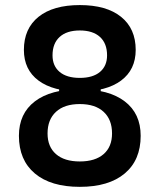

<svg xmlns="http://www.w3.org/2000/svg" viewBox="-20 -723 626 753"><path d="M293 9.8Q179.2 9.8 116.7 -42.7Q54.2 -95.2 54.2 -190.4Q54.2 -277.8 116.7 -325.4Q179.2 -373 293 -373Q406.7 -373 469.2 -325.4Q531.7 -277.8 531.7 -190.4Q531.7 -95.2 469.2 -42.7Q406.7 9.8 293 9.8ZM293 -89.8Q353.5 -89.8 386.5 -118.7Q419.4 -147.5 419.4 -199.7Q419.4 -253.9 386.5 -284.4Q353.5 -314.9 293 -314.9Q232.4 -314.9 199.5 -284.4Q166.5 -253.9 166.5 -199.7Q166.5 -147.5 199.5 -118.7Q232.4 -89.8 293 -89.8ZM211.9 -344.7V-394.5H375V-344.7ZM293 -417.5Q344.2 -417.5 372.1 -440.9Q399.9 -464.4 399.9 -505.9Q399.9 -552.7 372.1 -578.1Q344.2 -603.5 293 -603.5Q241.7 -603.5 213.9 -578.1Q186 -552.7 186 -505.9Q186 -464.4 213.9 -440.9Q241.7 -417.5 293 -417.5ZM293 -364.3Q188.5 -364.3 131.1 -407Q73.7 -449.7 73.7 -527.3Q73.7 -610.8 131.1 -657Q188.5 -703.1 293 -703.1Q397.5 -703.1 454.8 -657Q512.2 -610.8 512.2 -527.3Q512.2 -449.7 454.8 -407Q397.5 -364.3 293 -364.3Z"/></svg>

Font: Cascadia Code Medium
Style: Regular
Weight: 500
Monospace: yes
Designer: Aaron Bell
Foundry: Saja Typeworks
Version: Version 2407.024